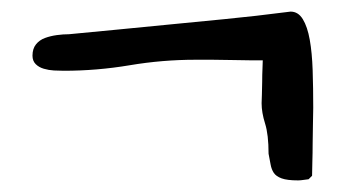

<svg xmlns="http://www.w3.org/2000/svg" viewBox="-20 -415 622 331"><path d="M433 -311Q427 -311 412.5 -311Q398 -311 381 -311.5Q364 -312 346.5 -312Q329 -312 317 -312Q260 -312 203.5 -302.5Q147 -293 90 -293Q82 -293 73 -293.5Q64 -294 55.5 -296.5Q47 -299 41.5 -304.5Q36 -310 36 -319Q36 -331 42 -338.5Q48 -346 57.5 -349.5Q67 -353 78 -354.5Q89 -356 99 -356Q141 -360 182.5 -364Q224 -368 269.5 -372.5Q315 -377 367 -382Q419 -387 481 -395Q494 -395 502 -382Q510 -369 514 -346.5Q518 -324 519 -294Q520 -264 520 -229Q520 -217 519.5 -200.5Q519 -184 519 -167.5Q519 -151 518.5 -136.5Q518 -122 518 -112L512 -106Q511 -106 504.5 -105Q498 -104 494 -104Q475 -104 465.5 -107.5Q456 -111 452 -117Q448 -123 446.5 -131.5Q445 -140 443 -150Q443 -183 437 -202Q431 -221 431 -237Q431 -241 431.5 -252Q432 -263 432 -274.5Q432 -286 432.5 -296.5Q433 -307 433 -311Z"/></svg>

Font: Miltonian
Style: Regular
Weight: 400
Designer: Pablo Impallari
Foundry: Pablo Impallari
Version: Version 1.008